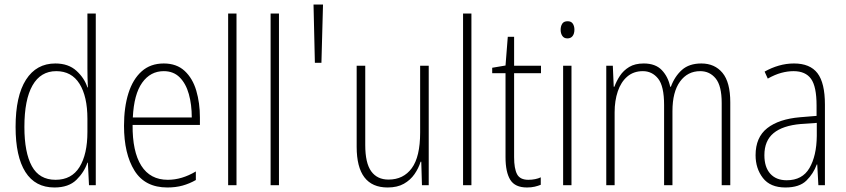

<svg xmlns="http://www.w3.org/2000/svg" viewBox="-20 -871 3745 850"><path d="M221 -41Q136 -41 92.5 -109.5Q49 -178 49 -309Q49 -446 95 -518Q141 -590 225 -590Q283 -590 318.5 -557.5Q354 -525 367 -484H369Q368 -507 367.5 -527.5Q367 -548 367 -568V-811H404V-51H374L369 -151H367Q353 -109 318.5 -75Q284 -41 221 -41ZM226 -75Q297 -75 332 -131.5Q367 -188 367 -287V-345Q367 -444 332 -500Q297 -556 229 -556Q160 -556 124 -493Q88 -430 88 -309Q88 -196 121 -135.5Q154 -75 226 -75Z M705 -590Q762 -590 797.5 -557Q833 -524 849 -469.5Q865 -415 865 -351V-318H567Q566 -200 605.5 -137.5Q645 -75 723 -75Q785 -75 847 -112V-74Q819 -58 788.5 -49.5Q758 -41 721 -41Q622 -41 575.5 -115.5Q529 -190 529 -314Q529 -396 548.5 -458Q568 -520 607 -555Q646 -590 705 -590ZM705 -556Q646 -556 609.5 -505Q573 -454 568 -351H829Q829 -408 816 -454.5Q803 -501 775.5 -528.5Q748 -556 705 -556Z M1027 -51H990V-811H1027Z M1215 -51H1178V-811H1215Z M1374 -593 1368 -851H1410L1403 -593Z M1878 -580V-51H1848L1845 -155H1842Q1833 -126 1815 -100Q1797 -74 1768 -57.5Q1739 -41 1696 -41Q1559 -41 1559 -221V-580H1597V-229Q1597 -149 1623.5 -112.5Q1650 -76 1700 -76Q1766 -76 1803 -126.5Q1840 -177 1840 -284V-580Z M2067 -51H2030V-811H2067Z M2319 -75Q2335 -75 2349.5 -78Q2364 -81 2374 -86V-53Q2362 -48 2347 -44.5Q2332 -41 2313 -41Q2260 -41 2239 -75Q2218 -109 2218 -175V-547H2159V-571L2218 -581L2228 -708H2256V-580H2375V-547H2256V-175Q2256 -125 2269 -100Q2282 -75 2319 -75Z M2493 -777Q2509 -777 2516 -766Q2523 -755 2523 -740Q2523 -722 2515 -711.5Q2507 -701 2492 -701Q2477 -701 2469.5 -712Q2462 -723 2462 -739Q2462 -755 2469 -766Q2476 -777 2493 -777ZM2510 -580V-51H2473V-580Z M3085 -590Q3144 -590 3178.5 -548.5Q3213 -507 3213 -418V-51H3175V-415Q3175 -491 3148.5 -523.5Q3122 -556 3080 -556Q3024 -556 2990.5 -510Q2957 -464 2957 -379V-51H2920V-406Q2920 -490 2893.5 -523Q2867 -556 2826 -556Q2785 -556 2757 -532Q2729 -508 2715 -466.5Q2701 -425 2701 -374V-51H2664V-580H2693L2697 -487H2700Q2709 -512 2724.5 -535.5Q2740 -559 2765.5 -574.5Q2791 -590 2830 -590Q2882 -590 2910 -560.5Q2938 -531 2947 -487H2950Q2967 -533 2999 -561.5Q3031 -590 3085 -590Z M3495 -590Q3566 -590 3599 -547Q3632 -504 3632 -408V-51H3603L3598 -143H3596Q3581 -102 3550 -71.5Q3519 -41 3457 -41Q3390 -41 3357.5 -83Q3325 -125 3325 -184Q3325 -263 3376.5 -303.5Q3428 -344 3522 -352L3595 -358V-404Q3595 -488 3570.5 -522Q3546 -556 3493 -556Q3467 -556 3439 -548.5Q3411 -541 3379 -523L3365 -554Q3395 -571 3428 -580.5Q3461 -590 3495 -590ZM3525 -322Q3445 -315 3404.5 -281.5Q3364 -248 3364 -184Q3364 -131 3390 -102Q3416 -73 3463 -73Q3532 -73 3563.5 -127Q3595 -181 3596 -269V-327Z"/></svg>

Font: Noto Sans Tamil UI Condensed ExtraLight
Style: Regular
Weight: 200
Width: 3
Designer: Jelle Bosma - Monotype Design Team
Foundry: Monotype Imaging Inc.
Version: Version 2.004; ttfautohint (v1.8.4.7-5d5b)